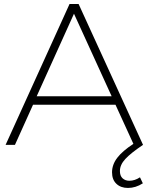

<svg xmlns="http://www.w3.org/2000/svg" viewBox="-20 -719 738 953"><path d="M622.1 178.2Q648.9 178.2 674.8 161.1L689 190.9Q653.3 213.9 615.2 213.9Q579.6 213.9 557.9 193.4Q536.1 172.9 536.1 136.2Q536.1 98.1 562 64.2Q587.9 30.3 642.1 -4.9L553.2 -199.2H144L54.2 0H7.8L325.2 -699.2H370.1L689.9 0Q628.9 41 602.1 70.1Q575.2 99.1 575.2 129.9Q575.2 153.8 588.4 166Q601.6 178.2 622.1 178.2ZM162.1 -241.2H534.2L347.2 -650.9Z"/></svg>

Font: Montserrat-Arabic ExtraLight
Style: Regular
Weight: 275
Designer: Mohamed Gaber
Foundry: Kief Type Foundry
Version: Version 5.008;PS 005.008;hotconv 1.0.88;makeotf.lib2.5.64775